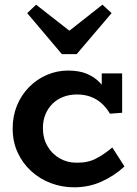

<svg xmlns="http://www.w3.org/2000/svg" viewBox="-20 -784 584 819"><path d="M296 15Q244 15 196.5 -3Q149 -21 112.5 -54.5Q76 -88 55 -134Q34 -180 34 -236Q34 -289 52.5 -334Q71 -379 104 -412.5Q137 -446 180 -464.5Q223 -483 270 -483Q317 -483 350 -469.5Q383 -456 407 -430.5Q431 -405 451 -369L414 -376V-471H501V-303L449 -299Q433 -326 412.5 -344Q392 -362 366 -371.5Q340 -381 308 -381Q277 -381 250.5 -371Q224 -361 204.5 -342Q185 -323 174 -296.5Q163 -270 163 -238Q163 -194 182.5 -160.5Q202 -127 234.5 -108.5Q267 -90 306 -90Q354 -89 389.5 -107.5Q425 -126 459 -155L511 -74Q469 -35 414.5 -10Q360 15 296 15ZM417 -764 456 -728 307 -553H244L96 -728L134 -764L276 -653Z"/></svg>

Font: BioRhyme ExtraBold
Style: Bold
Weight: 700
Version: Version 1.600;gftools[0.9.33]